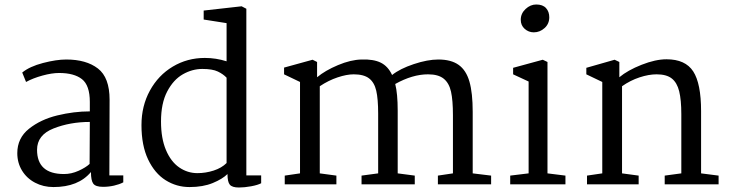

<svg xmlns="http://www.w3.org/2000/svg" viewBox="-20 -821 3250 855"><path d="M468 -377 467 -40H529V-9Q512 0 488 5.5Q464 11 439 11Q406 11 395.5 -3Q385 -17 385 -55Q329 12 218 12Q173 12 136 -7.5Q99 -27 78 -61.5Q57 -96 57 -139Q57 -206 109 -247.5Q161 -289 235 -307Q309 -325 380 -325V-367Q380 -441 345 -468.5Q310 -496 243 -496Q211 -496 169 -484.5Q127 -473 96 -456L79 -498Q112 -525 171.5 -540.5Q231 -556 275 -556Q364 -556 416 -516Q468 -476 468 -377ZM145 -154Q145 -46 265 -46Q298 -46 330 -60.5Q362 -75 379 -91L380 -278Q292 -278 218.5 -249Q145 -220 145 -154Z M1077 -782V-40H1143V-5Q1128 3 1098.5 8.5Q1069 14 1044 14Q1014 14 1003.5 1.5Q993 -11 993 -46Q971 -24 927.5 -6Q884 12 824 12Q766 12 717.5 -18.5Q669 -49 639.5 -111Q610 -173 610 -264Q610 -349 647.5 -417.5Q685 -486 749.5 -524.5Q814 -563 892 -563Q942 -563 989 -548V-718L887 -734V-774L1056 -793ZM697 -280Q697 -205 719 -153Q741 -101 778 -75.5Q815 -50 859 -50Q896 -50 931.5 -61.5Q967 -73 989 -95V-475Q974 -491 950 -502.5Q926 -514 881 -514Q836 -514 794 -490Q752 -466 724.5 -413.5Q697 -361 697 -280Z M1316 -49V-456L1245 -490V-520L1372 -555L1392 -545V-477Q1428 -507 1485 -531Q1542 -555 1590 -556Q1643 -558 1675.5 -542Q1708 -526 1726 -487Q1761 -515 1822.5 -535.5Q1884 -556 1932 -556Q1989 -556 2022.5 -532Q2056 -508 2070.5 -457.5Q2085 -407 2085 -323V-49L2167 -39V0H1930V-39L1997 -49V-308Q1997 -374 1988.5 -412.5Q1980 -451 1956 -470.5Q1932 -490 1886 -490Q1817 -490 1740 -447Q1751 -404 1751 -328V-49L1827 -39V0H1590V-39L1664 -49V-315Q1664 -380 1655.5 -417Q1647 -454 1623.5 -472Q1600 -490 1555 -490Q1524 -490 1483.5 -476.5Q1443 -463 1404 -437V-49L1478 -39V0H1248V-39Z M2426 -744Q2426 -715 2405 -696Q2384 -677 2357 -677Q2334 -677 2316.5 -692.5Q2299 -708 2299 -733Q2299 -761 2320.5 -781Q2342 -801 2368 -801Q2397 -801 2411.5 -785Q2426 -769 2426 -744ZM2418 -545V-49L2498 -39V0H2252V-39L2334 -49V-458L2265 -490V-519L2397 -555Z M2662 -49V-456L2591 -490V-519L2717 -555L2738 -545V-477Q2775 -508 2837 -532.5Q2899 -557 2948 -557Q3032 -557 3067 -503Q3102 -449 3102 -326V-49L3180 -39V0H2940V-39L3014 -49V-312Q3014 -376 3004.5 -414.5Q2995 -453 2971.5 -471.5Q2948 -490 2904 -490Q2869 -490 2828 -476.5Q2787 -463 2750 -437V-49L2824 -39V0H2594V-39Z"/></svg>

Font: Grenzecho Serif
Style: Serif-Regular
Weight: 400
Designer: Dan Reynolds
Foundry: Dan Reynolds
Version: Version 1.001; ttfautohint (v1.1) -l 5 -r 5 -G 72 -x 0 -D la